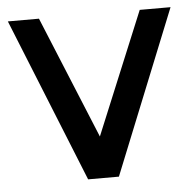

<svg xmlns="http://www.w3.org/2000/svg" viewBox="-43 -547 590 589"><g transform="rotate(-5 252.5 -252.0)"><path d="M300 0H205.2L2.1 -504.1H97.9L252.6 -127.8L408.2 -504.1H503.1Z"/></g></svg>

Font: NATS
Style: Regular
Weight: 400
Designer: Purushoth Kumar Guthula
Foundry: Silicon Andhra, USA.
Version: Version 1.0.4; ttfautohint (v1.2.25-373a) -l 7 -r 28 -G 50 -